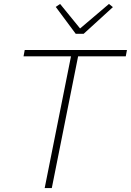

<svg xmlns="http://www.w3.org/2000/svg" viewBox="-20 -951 662 971"><path d="M375 -666 242 0H206L339 -666H99L105 -698H622L616 -666ZM363 -780 262 -916 284 -931 385 -807 531 -931 551 -915 403 -780Z"/></svg>

Font: IBM Plex Sans ExtLt
Style: Italic
Weight: 200
Italic angle: -11°
Designer: Mike Abbink, Paul van der Laan, Pieter van Rosmalen
Foundry: Bold Monday
Version: Version 3.005